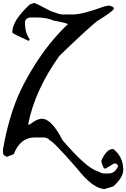

<svg xmlns="http://www.w3.org/2000/svg" viewBox="-24 -975 856 1303"><path d="M177.7 -944.3Q59.6 -835 59.6 -757.8V-753.9Q66.4 -744.1 170.9 -697.3L177.7 -708Q145.5 -752 145.5 -821.3Q145.5 -853.5 184.6 -856.4H222.7Q293.9 -856.4 340.8 -835Q436.5 -817.4 436.5 -810.5Q389.6 -768.6 318.4 -683.6Q201.2 -537.1 114.3 -358.4Q36.1 -190.4 -3.9 40V56.6Q-3.9 83 24.4 88.9L69.3 71.3Q113.3 -42 210 -42H280.3Q311.5 -33.2 311.5 -23.4Q332 -23.4 500 169.9Q608.4 307.6 687.5 307.6L745.1 290Q812.5 228.5 812.5 177.7Q812.5 89.8 745.1 36.1H742.2Q698.2 36.1 663.1 117.2Q674.8 169.9 691.4 169.9L749 134.8H761.7Q775.4 141.6 777.3 152.3Q756.8 202.1 713.9 202.1H681.6Q666 202.1 640.6 187.5Q564.5 168 400.4 -23.4Q326.2 -168.9 260.7 -168.9Q225.6 -168.9 177.7 -129.9H168V-136.7Q214.8 -366.2 378.9 -595.7Q558.6 -769.5 633.8 -831.1Q741.2 -896.5 749 -916Q749 -931.6 713.9 -937.5L681.6 -930.7Q537.1 -877 470.7 -877H397.5Q380.9 -877 321.3 -899.4Q215.8 -955.1 207 -955.1Z"/></svg>

Font: Elementary Gothic 
Style: Regular
Weight: 400
Designer: Bill Roach / W.K. Roach
Version: Version 1.00 April 18, 2012, initial release